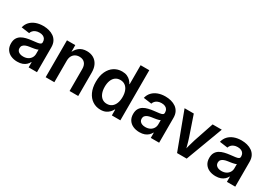

<svg xmlns="http://www.w3.org/2000/svg" viewBox="19 -1566 3404 2414"><g transform="rotate(30 1720.5 -359.0)"><path d="M217.3 10.3Q165.5 10.3 124.5 -8.1Q83.5 -26.4 59.6 -62.3Q35.6 -98.1 35.6 -150.9Q35.6 -196.8 52.7 -226.3Q69.8 -255.9 99.1 -273.7Q128.4 -291.5 165.5 -300.5Q202.6 -309.6 242.2 -314Q290 -319.3 319.1 -323.2Q348.1 -327.1 361.6 -335.7Q375 -344.2 375 -362.3V-365.2Q375 -390.6 364 -408.7Q353 -426.8 331.8 -436.8Q310.5 -446.8 279.8 -446.8Q249 -446.8 225.8 -437Q202.6 -427.2 188.5 -411.1Q174.3 -395 168.9 -376L51.3 -392.1Q63 -441.4 94.7 -475.1Q126.5 -508.8 174.1 -526.4Q221.7 -543.9 280.3 -543.9Q322.8 -543.9 362.3 -533.7Q401.9 -523.4 432.9 -501.7Q463.9 -480 481.9 -445.1Q500 -410.2 500 -360.4V0H378.9V-74.7H374.5Q362.8 -51.3 342 -32Q321.3 -12.7 290.5 -1.2Q259.8 10.3 217.3 10.3ZM249 -83Q288.6 -83 316.9 -98.1Q345.2 -113.3 360.4 -138.7Q375.5 -164.1 375.5 -194.3V-255.9Q369.6 -251.5 356 -247.3Q342.3 -243.2 325 -240Q307.6 -236.8 289.8 -234.1Q272 -231.4 257.3 -229.5Q229.5 -225.6 206.8 -216.8Q184.1 -208 170.9 -192.4Q157.7 -176.8 157.7 -152.3Q157.7 -129.9 169.4 -114.5Q181.2 -99.1 201.7 -91.1Q222.2 -83 249 -83Z M752 -310.5V0H626V-535.6H746.6L748 -402.3H733.4Q756.3 -472.2 801.3 -508.1Q846.2 -543.9 913.1 -543.9Q968.8 -543.9 1010.5 -520Q1052.2 -496.1 1075.4 -450.4Q1098.6 -404.8 1098.6 -338.9V0H973.1V-319.3Q973.1 -375 945.1 -405.5Q917 -436 867.2 -436Q834 -436 807.9 -421.6Q781.7 -407.2 766.8 -379.4Q752 -351.6 752 -310.5Z M1425.3 10.3Q1359.9 10.3 1309.1 -23.2Q1258.3 -56.6 1229.5 -118.7Q1200.7 -180.7 1200.7 -267.1Q1200.7 -354.5 1230 -416.5Q1259.3 -478.5 1310.1 -511.2Q1360.8 -543.9 1424.8 -543.9Q1468.3 -543.9 1498.8 -530Q1529.3 -516.1 1549.1 -494.9Q1568.8 -473.6 1580.6 -451.2H1584.5V-727.5H1710.4V0H1586.9V-84H1581.5Q1569.8 -60.5 1549.3 -39.1Q1528.8 -17.6 1498.5 -3.7Q1468.3 10.3 1425.3 10.3ZM1458 -93.8Q1499 -93.8 1528.3 -115.5Q1557.6 -137.2 1573 -176.5Q1588.4 -215.8 1588.4 -267.6Q1588.4 -319.8 1573 -358.6Q1557.6 -397.5 1528.3 -418.7Q1499 -439.9 1458 -439.9Q1417 -439.9 1387.9 -418.5Q1358.9 -397 1344 -358.2Q1329.1 -319.3 1329.1 -267.6Q1329.1 -215.8 1344.2 -176.8Q1359.4 -137.7 1388.2 -115.7Q1417 -93.8 1458 -93.8Z M1990.7 10.3Q1939 10.3 1897.9 -8.1Q1856.9 -26.4 1833 -62.3Q1809.1 -98.1 1809.1 -150.9Q1809.1 -196.8 1826.2 -226.3Q1843.3 -255.9 1872.6 -273.7Q1901.9 -291.5 1939 -300.5Q1976.1 -309.6 2015.6 -314Q2063.5 -319.3 2092.5 -323.2Q2121.6 -327.1 2135 -335.7Q2148.4 -344.2 2148.4 -362.3V-365.2Q2148.4 -390.6 2137.5 -408.7Q2126.5 -426.8 2105.2 -436.8Q2084 -446.8 2053.2 -446.8Q2022.5 -446.8 1999.3 -437Q1976.1 -427.2 1961.9 -411.1Q1947.8 -395 1942.4 -376L1824.7 -392.1Q1836.4 -441.4 1868.2 -475.1Q1899.9 -508.8 1947.5 -526.4Q1995.1 -543.9 2053.7 -543.9Q2096.2 -543.9 2135.7 -533.7Q2175.3 -523.4 2206.3 -501.7Q2237.3 -480 2255.4 -445.1Q2273.4 -410.2 2273.4 -360.4V0H2152.3V-74.7H2147.9Q2136.2 -51.3 2115.5 -32Q2094.7 -12.7 2064 -1.2Q2033.2 10.3 1990.7 10.3ZM2022.5 -83Q2062 -83 2090.3 -98.1Q2118.7 -113.3 2133.8 -138.7Q2148.9 -164.1 2148.9 -194.3V-255.9Q2143.1 -251.5 2129.4 -247.3Q2115.7 -243.2 2098.4 -240Q2081.1 -236.8 2063.2 -234.1Q2045.4 -231.4 2030.8 -229.5Q2002.9 -225.6 1980.2 -216.8Q1957.5 -208 1944.3 -192.4Q1931.2 -176.8 1931.2 -152.3Q1931.2 -129.9 1942.9 -114.5Q1954.6 -99.1 1975.1 -91.1Q1995.6 -83 2022.5 -83Z M2533.7 0 2333.5 -535.6H2467.3L2565.4 -248.5Q2582 -199.2 2594.7 -149.9Q2607.4 -100.6 2620.6 -49.8H2589.8Q2602.5 -100.6 2615.2 -149.9Q2627.9 -199.2 2644 -248.5L2740.7 -535.6H2873.5L2673.3 0Z M3095.7 10.3Q3043.9 10.3 3002.9 -8.1Q2961.9 -26.4 2938 -62.3Q2914.1 -98.1 2914.1 -150.9Q2914.1 -196.8 2931.2 -226.3Q2948.2 -255.9 2977.5 -273.7Q3006.8 -291.5 3043.9 -300.5Q3081.1 -309.6 3120.6 -314Q3168.5 -319.3 3197.5 -323.2Q3226.6 -327.1 3240 -335.7Q3253.4 -344.2 3253.4 -362.3V-365.2Q3253.4 -390.6 3242.4 -408.7Q3231.4 -426.8 3210.2 -436.8Q3189 -446.8 3158.2 -446.8Q3127.4 -446.8 3104.2 -437Q3081.1 -427.2 3066.9 -411.1Q3052.7 -395 3047.4 -376L2929.7 -392.1Q2941.4 -441.4 2973.1 -475.1Q3004.9 -508.8 3052.5 -526.4Q3100.1 -543.9 3158.7 -543.9Q3201.2 -543.9 3240.7 -533.7Q3280.3 -523.4 3311.3 -501.7Q3342.3 -480 3360.4 -445.1Q3378.4 -410.2 3378.4 -360.4V0H3257.3V-74.7H3252.9Q3241.2 -51.3 3220.5 -32Q3199.7 -12.7 3168.9 -1.2Q3138.2 10.3 3095.7 10.3ZM3127.4 -83Q3167 -83 3195.3 -98.1Q3223.6 -113.3 3238.8 -138.7Q3253.9 -164.1 3253.9 -194.3V-255.9Q3248 -251.5 3234.4 -247.3Q3220.7 -243.2 3203.4 -240Q3186 -236.8 3168.2 -234.1Q3150.4 -231.4 3135.7 -229.5Q3107.9 -225.6 3085.2 -216.8Q3062.5 -208 3049.3 -192.4Q3036.1 -176.8 3036.1 -152.3Q3036.1 -129.9 3047.9 -114.5Q3059.6 -99.1 3080.1 -91.1Q3100.6 -83 3127.4 -83Z"/></g></svg>

Font: Inter 20pt SemiBold
Style: Regular
Weight: 600
Version: Version 4.001;git-66647c0bb